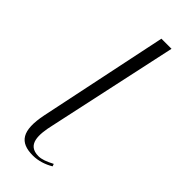

<svg xmlns="http://www.w3.org/2000/svg" viewBox="-188 -565 604 604"><g transform="rotate(45 114.0 -263.0)"><path d="M106 10C130 10 154 2 174 -10L171 -18C150 -7 134 -1 120 -1C68 -1 71 -49 83 -101L177 -536H132L42 -105C25 -21 47 10 106 10Z"/></g></svg>

Font: Noto Serif Display ExtraCondensed ExtraLight
Style: Italic
Weight: 200
Width: 2
Italic angle: -12°
Designer: Monotype Design Team
Foundry: Monotype Imaging Inc.
Version: Version 2.009